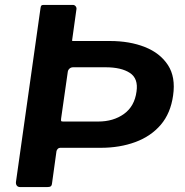

<svg xmlns="http://www.w3.org/2000/svg" viewBox="-20 -762 752 782"><path d="M685 -373Q675 -301 635 -254Q595 -207 531.5 -183.5Q468 -160 390 -160H225Q219 -160 215 -155.5Q211 -151 210 -146L192 -16Q191 -6 186.5 -3Q182 0 171 0H63Q53 0 48.5 -6Q44 -12 45 -21L145 -729Q146 -737 148.5 -739.5Q151 -742 158 -742H277Q284 -742 288.5 -736Q293 -730 291 -722L274 -600Q273 -596 274 -595.5Q275 -595 279 -595H428Q508 -595 570 -570.5Q632 -546 664 -497Q696 -448 685 -373ZM536 -389Q544 -442 509 -465Q474 -488 410 -488H278Q269 -488 263 -482.5Q257 -477 256 -469L229 -280Q228 -272 229 -269.5Q230 -267 237 -267H380Q442 -267 485 -298Q528 -329 536 -389Z"/></svg>

Font: Libre Franklin SemiBold
Style: Italic
Weight: 600
Italic angle: -8°
Designer: Pablo Impallari, Rodrigo Fuenzalida, Nhung Nguyen
Foundry: Impallari Type
Version: Version 3.000